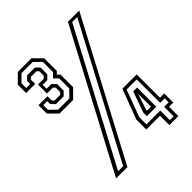

<svg xmlns="http://www.w3.org/2000/svg" viewBox="-198 -814 928 928"><g transform="rotate(-45 266.5 -350.0)"><path d="M81.5 -415 38 -458.5V-515.5H99.5V-486.5L109 -476.5H147L157 -486.5V-517L147 -526.5H107V-588H147L157 -599V-628.5L147 -638.5H109L99.5 -628.5V-599.5H37.5V-656.5L81.5 -700H174.5L218 -656.5V-570L205.5 -557.5L218 -544.5V-458.5L174.5 -415ZM89.5 -433H166.5L200.5 -467.5V-536L179.5 -557.5L201 -579V-648.5L166.5 -683H89.5L55 -648.5V-616H82V-637L101.5 -656.5H154.5L174 -637V-591.5L154 -571H122V-544H154L174 -524.5V-479.5L154.5 -459.5H101.5L82 -479.5V-499.5H55V-467.5ZM53 0 424 -700H501L130.5 0ZM84.5 -17.5H119L472 -684.5H437.5ZM417.5 0V-64H323.5V-132L381 -285H479V-126H508V-64H479V0ZM390.5 -126H417.5V-218H419L390.5 -132.5ZM436 -15.5H462V-80.5H493V-107.5H462V-268H393L341.5 -129.5V-81H436ZM371 -107.5V-132L409 -239H435.5V-107.5Z"/></g></svg>

Font: Tourney
Style: Regular
Weight: 400
Designer: Tyler Finck
Foundry: Etcetera Type Co
Version: Version 1.015